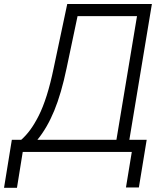

<svg xmlns="http://www.w3.org/2000/svg" viewBox="-66 -747 823 944"><path d="M-46.2 176.5 -7.8 -59.7H38.4Q62.1 -80.6 82.7 -108.7Q103.3 -136.7 124.3 -177.9Q145.2 -219.1 163.9 -278.2Q182.5 -337.4 197.8 -411.6L264.6 -727.3H680.8L570 -59.7H655.2L616.8 174.7H553.3L582 0H45.8L17.4 176.5ZM117.9 -59.7H506.4L607.6 -667.6H315.3L261.4 -411.6Q235.4 -286.9 200.6 -202.6Q165.8 -118.3 117.9 -59.7Z"/></svg>

Font: Karasuma Gothic
Style: Light Italic
Weight: 300
Italic angle: 9.39998°
Designer: Rasmus Andersson / Ryoko Nishizuka
Foundry: rsms
Version: Version 1.00